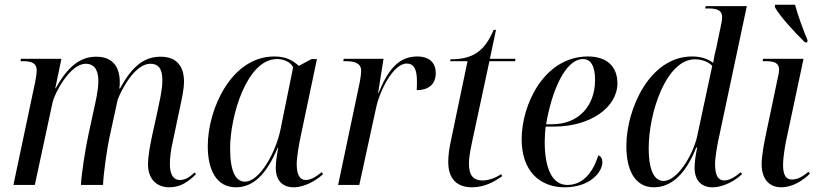

<svg xmlns="http://www.w3.org/2000/svg" viewBox="-20 -786 3477 816"><path d="M700 10C749 10 783 -16 813 -46L807 -53C786 -33 767 -21 745 -21C715 -21 702 -47 702 -89C702 -114 706 -149 714 -183L744 -325C751 -359 762 -403 762 -440C762 -500 734 -545 663 -545C591 -545 541 -503 490 -410H487C489 -419 489 -428 489 -437C489 -497 463 -545 389 -545C322 -545 269 -505 217 -411H215L241 -536H69L67 -526H76C113 -526 136 -519 136 -486C136 -477 134 -459 130 -440L37 0H128L203 -349C212 -391 278 -515 344 -515C389 -515 398 -476 398 -441C398 -402 386 -353 378 -316L357 -219C343 -156 326 -46 324 0H418C419 -44 435 -155 445 -201L480 -362C495 -402 552 -515 619 -515C667 -515 670 -472 670 -442C670 -402 656 -347 650 -316L627 -212C616 -160 609 -120 609 -87C609 -30 641 10 700 10Z M983 10C1056 10 1113 -45 1160 -158H1162C1157 -124 1152 -101 1152 -72C1152 -20 1180 10 1228 10C1276 10 1327 -21 1353 -46L1347 -54C1321 -33 1300 -21 1279 -21C1254 -21 1241 -44 1241 -89C1241 -118 1252 -181 1258 -207L1327 -535H1304L1250 -506C1226 -528 1197 -546 1146 -546C963 -546 863 -322 863 -165C863 -63 900 10 983 10ZM1021 -14C983 -14 958 -54 958 -155C958 -295 1030 -535 1157 -535C1185 -535 1212 -524 1226 -501L1172 -235C1153 -142 1085 -14 1021 -14Z M1509 -437 1417 0H1507L1578 -326C1595 -407 1654 -516 1708 -516C1739 -516 1752 -492 1752 -440C1752 -429 1752 -418 1751 -403C1803 -403 1832 -429 1832 -476C1832 -517 1807 -546 1753 -546C1670 -546 1626 -482 1589 -391H1587L1610 -536H1441L1439 -526H1449C1484 -526 1515 -519 1515 -485C1515 -476 1513 -457 1509 -437Z M1986 10C2035 10 2076 -10 2114 -37L2110 -46C2087 -30 2056 -19 2031 -19C1992 -19 1973 -40 1973 -91C1973 -111 1977 -139 1986 -181L2060 -526H2169L2171 -536H2062L2088 -659H2078C2038 -564 1985 -534 1895 -534L1893 -526H1967L1897 -191C1889 -155 1885 -124 1885 -98C1885 -28 1920 10 1986 10Z M2380 10C2488 10 2540 -55 2540 -96C2540 -114 2533 -122 2523 -126C2500 -53 2458 0 2391 0C2329 0 2295 -66 2295 -184C2295 -204 2297 -233 2299 -248H2335C2488 -248 2604 -329 2604 -432C2604 -504 2558 -546 2479 -546C2293 -546 2197 -342 2197 -194C2197 -57 2276 10 2380 10ZM2327 -258H2301C2325 -401 2383 -535 2458 -535C2491 -535 2509 -505 2509 -446C2509 -336 2439 -258 2327 -258Z M2759 10C2830 10 2893 -42 2939 -159H2943C2936 -125 2932 -97 2932 -73C2932 -20 2960 10 3008 10C3056 10 3105 -19 3134 -46L3128 -54C3106 -35 3080 -19 3058 -19C3031 -19 3019 -42 3019 -89C3019 -118 3030 -180 3037 -209L3154 -760H2979L2977 -750H2992C3029 -750 3049 -741 3049 -714C3049 -701 3046 -686 3042 -668L3024 -582C3019 -563 3014 -540 3011 -519C2988 -536 2959 -546 2921 -546C2742 -546 2642 -324 2642 -165C2642 -67 2676 10 2759 10ZM2800 -17C2764 -17 2737 -55 2737 -157C2737 -304 2810 -534 2934 -534C2964 -534 2993 -522 3007 -506L2943 -207C2926 -130 2860 -17 2800 -17Z M3401 -606H3411L3412 -615C3394 -659 3370 -722 3359 -766H3274L3273 -756C3294 -717 3357 -649 3401 -606ZM3300 10C3349 10 3394 -20 3422 -48L3416 -56C3393 -37 3371 -23 3346 -23C3318 -23 3308 -45 3308 -87C3308 -111 3315 -160 3321 -188L3395 -536H3223L3221 -526H3234C3274 -526 3291 -517 3291 -489C3291 -480 3289 -469 3286 -457L3237 -224C3228 -182 3217 -125 3217 -88C3217 -28 3247 10 3300 10Z"/></svg>

Font: Noto Serif Display SemiCondensed
Style: Italic
Weight: 400
Width: 4
Italic angle: -12°
Designer: Monotype Design Team
Foundry: Monotype Imaging Inc.
Version: Version 2.009